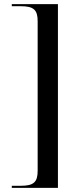

<svg xmlns="http://www.w3.org/2000/svg" viewBox="-20 -780 400 928"><path d="M37 128H260V-760H37V-750H80C142 -750 162 -733 162 -678V46C162 101 142 118 80 118H37Z"/></svg>

Font: Noto Serif Display
Style: Regular
Weight: 400
Designer: Monotype Design Team
Foundry: Monotype Imaging Inc.
Version: Version 2.009